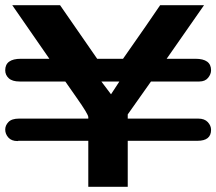

<svg xmlns="http://www.w3.org/2000/svg" viewBox="-55 -715 828 735"><path d="M-35 -219Q-35 -235 -22.5 -248Q-10 -261 18 -261H283V-267Q282 -279 239 -340L195 -403H20Q-8 -403 -21.5 -415.5Q-35 -428 -35 -446Q-35 -490 25 -490H134Q97 -543 -8 -695H175L317 -490H416Q517 -634 558 -695H726L583 -490H693Q753 -490 753 -446Q753 -431 741.5 -417Q730 -403 708 -403H523L434 -277V-261H704Q728 -261 740.5 -247.5Q753 -234 753 -218Q753 -176 701 -176H700H434V0H283V-176H18H16Q14 -175 12 -175Q-11 -175 -23 -188.5Q-35 -202 -35 -219ZM333 -403 370 -354 402 -403Z"/></svg>

Font: Coval
Style: Heavy
Weight: 900
Foundry: Context Ltd
Version: Version 001.000